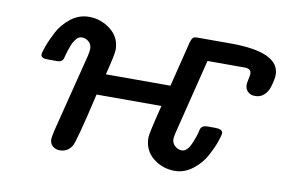

<svg xmlns="http://www.w3.org/2000/svg" viewBox="-58 -575 1014 679"><g transform="rotate(10 448.5 -236.0)"><path d="M68.8 -317.9Q68.8 -324.7 77.4 -348.4Q85.9 -372.1 101.6 -402.1Q117.2 -432.1 146.5 -455.1Q175.8 -478 211.9 -478Q254.9 -478 289.6 -450.9Q324.2 -423.8 324.2 -378.9Q324.2 -362.8 305.2 -288.1H537.1L577.1 -449.2Q580.1 -460.4 583.5 -465.3Q586.9 -470.2 591.1 -471.2Q595.2 -472.2 605 -472.2H720.2Q897 -472.2 897 -390.1Q897 -384.3 895 -373Q893.1 -361.8 887.9 -345Q882.8 -328.1 869.9 -316.2Q856.9 -304.2 837.9 -304.2Q821.8 -304.2 811.8 -313.7Q801.8 -323.2 801.8 -337.9Q801.8 -344.7 804.9 -358.9Q808.1 -373 808.1 -378.9Q808.1 -397 785.2 -397H650.9L584 -127.9Q580.1 -111.8 580.1 -105Q580.1 -89.8 591.1 -79.8Q602.1 -69.8 616.2 -69.8Q624 -69.8 631.1 -75.4Q638.2 -81.1 642.6 -88.6Q647 -96.2 651.4 -107.2Q655.8 -118.2 658.4 -125.5Q661.1 -132.8 663.6 -142.8Q666 -152.8 666 -153.8Q670.9 -168.9 690.9 -168.9H717.8Q745.6 -168.9 746.1 -154.8Q746.1 -146 737.5 -122.1Q729 -98.1 712.9 -68.6Q696.8 -39.1 667.5 -16.6Q638.2 5.9 604 5.9Q559.1 5.9 525.6 -21.5Q492.2 -48.8 492.2 -94.2Q492.2 -109.4 518.1 -211.9H285.2Q244.1 -33.7 233.9 -19Q218.8 4.9 190.9 4.9Q175.8 4.9 165.3 -4.2Q154.8 -13.2 154.8 -28.8Q154.8 -34.7 160.2 -60.1L231 -340.8Q234.9 -356.9 234.9 -367.2Q234.9 -383.3 223.9 -392.6Q212.9 -401.9 200.2 -401.9Q194.3 -401.9 188.7 -399.4Q183.1 -397 178.5 -390.4Q173.8 -383.8 170.9 -379.4Q168 -375 164.1 -364.5Q160.2 -354 158.7 -349.6Q157.2 -345.2 153.6 -333Q149.9 -320.8 149.9 -318.8Q145 -303.7 127 -304.2H94.2Q68.8 -303.7 68.8 -317.9Z"/></g></svg>

Font: CMU Concrete
Style: BoldItalic
Weight: 700
Italic angle: -14.04°
Version: Version 0.7.0